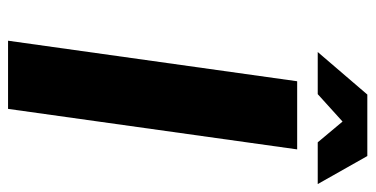

<svg xmlns="http://www.w3.org/2000/svg" viewBox="-242 -668 910 465"><g transform="rotate(90 212.5 -435.0)"><path d="M176.3 -700.2H341.3L243.2 0H78.1ZM425.3 -750H324.2L273.9 -810.1L207.5 -750H105.5L208.5 -870.1H357.4Z"/></g></svg>

Font: Fivo Sans
Style: Italic
Weight: 700
Designer: Alexander Slobzheninov
Foundry: Alexander Slobzheninov
Version: 1.0